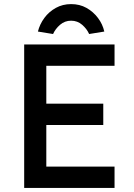

<svg xmlns="http://www.w3.org/2000/svg" viewBox="-20 -917 654 937"><path d="M98 0V-700H539V-596H206V-411H484V-307H206V-104H539V0ZM165 -763Q174 -799 196.5 -829.5Q219 -860 252.5 -878.5Q286 -897 327 -897Q369 -897 402 -878.5Q435 -860 458 -829.5Q481 -799 489 -763L415 -751Q404 -776 381 -796Q358 -816 327 -816Q296 -816 273 -796Q250 -776 239 -751Z"/></svg>

Font: Mach
Style: Regular
Weight: 400
Version: Version 1.002